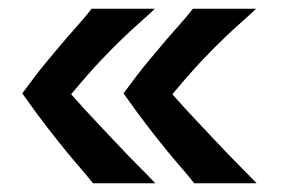

<svg xmlns="http://www.w3.org/2000/svg" viewBox="-20 -470 646 440"><path d="M335 -450Q317 -433 300 -418Q283 -403 261.5 -382.5Q240 -362 211.5 -332Q183 -302 143 -254Q174 -219 201 -190.5Q228 -162 251 -137.5Q274 -113 295 -92Q316 -71 336 -50H193Q179 -68 164.5 -84.5Q150 -101 132 -123Q114 -145 89.5 -176.5Q65 -208 31 -256Q64 -301 88.5 -330.5Q113 -360 131 -381Q149 -402 163 -417.5Q177 -433 190 -450ZM567 -450Q549 -433 532 -418Q515 -403 493.5 -382.5Q472 -362 443.5 -332Q415 -302 375 -254Q406 -219 433 -190.5Q460 -162 483 -137.5Q506 -113 527 -92Q548 -71 568 -50H425Q411 -68 396.5 -84.5Q382 -101 364 -123Q346 -145 321.5 -176.5Q297 -208 263 -256Q296 -301 320.5 -330.5Q345 -360 363 -381Q381 -402 395 -417.5Q409 -433 422 -450Z"/></svg>

Font: CantoraOne
Style: Regular
Weight: 400
Designer: Pablo Impallari, Rodrigo Fuenzalida
Foundry: Pablo Impallari
Version: Version 1.001; ttfautohint (v0.8) -G 200 -r 50